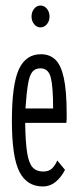

<svg xmlns="http://www.w3.org/2000/svg" viewBox="-20 -664 290 694"><path d="M135 10Q77 10 50 -43.5Q23 -97 23 -227Q23 -358 48 -413Q73 -468 128 -468Q159 -468 179.5 -449Q200 -430 210.5 -383Q221 -336 221 -251Q221 -241 221 -234.5Q221 -228 220 -220H71Q72 -151 78 -112.5Q84 -74 98 -59Q112 -44 136 -44Q157 -44 168.5 -55.5Q180 -67 187 -84L215 -50Q201 -23 181 -6.5Q161 10 135 10ZM72 -272H172Q172 -351 163.5 -384Q155 -417 126 -417Q108 -417 97.5 -405Q87 -393 81.5 -361.5Q76 -330 72 -272ZM126 -565Q113 -565 103.5 -576.5Q94 -588 94 -604Q94 -621 103.5 -632.5Q113 -644 126 -644Q140 -644 149.5 -632.5Q159 -621 159 -604Q159 -588 149.5 -576.5Q140 -565 126 -565Z"/></svg>

Font: Inconsolata UltraCondensed
Style: Regular
Weight: 400
Width: 1
Monospace: yes
Designer: Raph Levien, Cyreal, Brenton Simpson
Foundry: Raph Levien, Cyreal, Google
Version: Version 3.000; ttfautohint (v1.8.2.53-6de2)